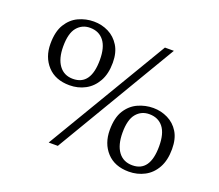

<svg xmlns="http://www.w3.org/2000/svg" viewBox="-105 -746 1035 908"><g transform="rotate(20 412.5 -292.5)"><path d="M66 -429Q66 -491 89 -528Q112 -565 148 -581.5Q184 -598 224 -598Q264 -598 298 -581Q332 -564 353 -530Q374 -496 374 -445Q374 -389 352.5 -351Q331 -313 295.5 -294Q260 -275 217 -275Q146 -275 106 -318.5Q66 -362 66 -429ZM581 -597H626L264 13H218ZM127 -438Q127 -377 152 -343Q177 -309 222 -309Q312 -309 312 -437Q312 -500 287 -532Q262 -564 217 -564Q177 -564 152 -534Q127 -504 127 -438ZM469 -142Q469 -204 492 -240.5Q515 -277 551.5 -293.5Q588 -310 628 -310Q667 -310 701.5 -293Q736 -276 756.5 -242.5Q777 -209 777 -157Q777 -101 756 -63Q735 -25 699 -6Q663 13 620 13Q549 13 509 -30.5Q469 -74 469 -142ZM530 -151Q530 -89 555 -55Q580 -21 626 -21Q715 -21 715 -149Q715 -213 690 -244.5Q665 -276 620 -276Q580 -276 555 -246Q530 -216 530 -151Z"/></g></svg>

Font: Literata 36pt Light
Style: Italic
Weight: 300
Italic angle: -2°
Designer: Latin by Veronika Burian and Jose Scaglione. Greek by Irene Vlachou. Cyrillic by Vera Evstafieva
Foundry: TypeTogether
Version: Version 3.002